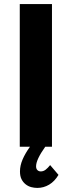

<svg xmlns="http://www.w3.org/2000/svg" viewBox="-20 -720 353 942"><path d="M267 138Q248 170 221 186Q194 202 163 202Q148 202 133 198Q118 194 105.5 184Q93 174 85.5 159Q78 144 78 121Q78 92 91 62Q104 32 127 0H77V-700H235V0H202Q157 63 157 96Q157 108 163.5 114.5Q170 121 180 121Q193 121 204 112.5Q215 104 226 90Z"/></svg>

Font: Montserrat Semi Bold
Style: Regular
Weight: 600
Designer: Julieta Ulanovsky
Foundry: Julieta Ulanovsky
Version: Version 3.001 September 28, 2015